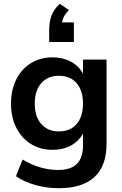

<svg xmlns="http://www.w3.org/2000/svg" viewBox="-20 -803 645 1011"><path d="M541 -489V-45Q541 70 477.5 129Q414 188 290 188Q226 188 167 171.5Q108 155 64 125L99 37Q190 92 287 92Q417 92 417 -36V-100Q395 -59 353 -36.5Q311 -14 257 -14Q193 -14 143.5 -44.5Q94 -75 66 -130Q38 -185 38 -257Q38 -329 65.5 -384.5Q93 -440 143 -470.5Q193 -501 257 -501Q311 -501 353 -478.5Q395 -456 417 -415V-489ZM417 -257Q417 -326 383.5 -365Q350 -404 290 -404Q231 -404 197 -365Q163 -326 163 -257Q163 -190 197 -150.5Q231 -111 290 -111Q350 -111 383.5 -150Q417 -189 417 -257ZM369 -685V-582H239V-644Q239 -688 251.5 -721.5Q264 -755 295 -783L343 -750Q312 -720 307 -685Z"/></svg>

Font: wassup Sans
Style: Bold
Weight: 700
Version: Version 2.001